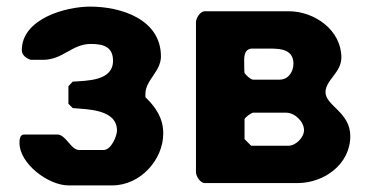

<svg xmlns="http://www.w3.org/2000/svg" viewBox="-20 -554 1118 581"><path d="M39 -121C39 -59 126 7 187 7H320C405 7 474 -71 474 -150C474 -195 453 -228 420 -260V-270C420 -311 467 -338 467 -383C467 -496 346 -534 253 -534C178 -534 46 -497 46 -402C46 -387 60 -377 73 -373H110C171 -373 197 -421 255 -421C292 -421 322 -413 322 -370C322 -309 244 -310 200 -307L187 -293V-240L200 -227C243 -223 334 -224 334 -159C334 -143 317 -100 293 -100H220C194 -100 180 -147 153 -147H53C39 -147 39 -129 39 -121Z M1013 -380C1013 -462 933 -520 853 -520H600C585 -520 573 -498 573 -487V-33C573 -22 585 0 600 0H880C961 0 1040 -57 1040 -142C1040 -215 965 -234 965 -275C965 -312 1013 -334 1013 -380ZM720 -133V-193C720 -198 741 -213 746 -213H846C872 -213 900 -186 900 -160C900 -138 875 -113 853 -113H740ZM720 -333C719 -337 719 -356 719 -360C719 -377 716 -403 740 -407H783C819 -407 868 -410 868 -361C868 -339 854 -313 826 -313H746C738 -313 723 -328 720 -333Z"/></svg>

Font: Asimov Print
Style: C
Weight: 500
Designer: Google
Version: Version 2.000980: 2014